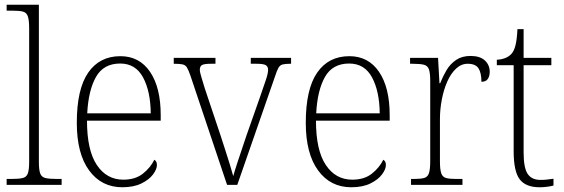

<svg xmlns="http://www.w3.org/2000/svg" viewBox="-20 -780 2379 810"><path d="M8 0V-25H26Q60 -25 76 -29Q92 -33 97.5 -48.5Q103 -64 103 -98V-660Q103 -695 97.5 -711Q92 -727 77 -731Q62 -735 34 -735H8V-760H144V-98Q144 -64 149.5 -48.5Q155 -33 171.5 -29Q188 -25 221 -25H240V0Z M496 10Q408 10 356 -61Q304 -132 304 -262Q304 -404 352 -473.5Q400 -543 488 -543Q568 -543 613 -477Q658 -411 658 -294V-271H347Q347 -146 388.5 -84Q430 -22 500 -22Q551 -22 583 -47.5Q615 -73 631 -106Q642 -100 642 -84Q642 -66 625.5 -44Q609 -22 576.5 -6Q544 10 496 10ZM616 -302Q615 -395 583.5 -453.5Q552 -512 487 -512Q417 -512 385 -455.5Q353 -399 348 -302Z M783 -462Q775 -485 768.5 -495.5Q762 -506 749.5 -508.5Q737 -511 713 -511V-536H889V-511H870Q841 -511 832 -505.5Q823 -500 823 -486Q823 -475 830.5 -451.5Q838 -428 844 -407L911 -207Q920 -179 930.5 -146.5Q941 -114 950 -85Q959 -56 964 -37Q969 -56 983.5 -100Q998 -144 1020 -209L1077 -371Q1093 -417 1102 -444Q1111 -471 1111 -485Q1111 -499 1101.5 -505Q1092 -511 1062 -511H1038V-536H1208V-511H1204Q1183 -511 1172 -508Q1161 -505 1154.5 -493.5Q1148 -482 1140 -457L981 0H938Z M1462 10Q1374 10 1322 -61Q1270 -132 1270 -262Q1270 -404 1318 -473.5Q1366 -543 1454 -543Q1534 -543 1579 -477Q1624 -411 1624 -294V-271H1313Q1313 -146 1354.5 -84Q1396 -22 1466 -22Q1517 -22 1549 -47.5Q1581 -73 1597 -106Q1608 -100 1608 -84Q1608 -66 1591.5 -44Q1575 -22 1542.5 -6Q1510 10 1462 10ZM1582 -302Q1581 -395 1549.5 -453.5Q1518 -512 1453 -512Q1383 -512 1351 -455.5Q1319 -399 1314 -302Z M1714 0V-25H1726Q1754 -25 1769 -29Q1784 -33 1789.5 -49Q1795 -65 1795 -101V-438Q1795 -472 1789.5 -487.5Q1784 -503 1768 -507Q1752 -511 1720 -511H1710V-536H1828L1834 -429H1837Q1848 -457 1863.5 -483.5Q1879 -510 1904 -527Q1929 -544 1965 -544Q2005 -544 2025.5 -525Q2046 -506 2046 -477Q2046 -459 2038 -447Q2030 -435 2011 -435Q2011 -473 1998.5 -492Q1986 -511 1953 -511Q1926 -511 1904 -490.5Q1882 -470 1867 -436Q1852 -402 1844 -360.5Q1836 -319 1836 -278V-100Q1836 -65 1841.5 -49Q1847 -33 1862 -29Q1877 -25 1905 -25H1931V0Z M2256 10Q2198 10 2172.5 -23.5Q2147 -57 2147 -142V-505H2076V-528Q2116 -530 2137 -552Q2149 -565 2155 -590Q2161 -615 2163 -657H2189V-536H2306V-505H2189V-137Q2189 -72 2206 -46.5Q2223 -21 2260 -21Q2276 -21 2288 -22.5Q2300 -24 2315 -26V3Q2285 10 2256 10Z"/></svg>

Font: Noto Serif SemiCondensed ExtraLight
Style: Regular
Weight: 200
Width: 4
Designer: Monotype Design Team
Foundry: Monotype Imaging Inc.
Version: Version 2.014